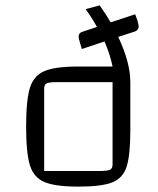

<svg xmlns="http://www.w3.org/2000/svg" viewBox="-20 -685 585 713"><path d="M495 -586Q495 -574 481 -568L419 -548Q464 -453 464 -380V-201Q464 -108 450 -65.5Q436 -23 396.5 -7.5Q357 8 271 8Q185 8 145 -9Q105 -26 91 -71.5Q77 -117 77 -215Q77 -313 91 -358.5Q105 -404 145 -421Q185 -438 271 -438H398Q389 -483 368 -531L284 -503L277 -526Q272 -543 272 -549Q272 -563 286 -567L340 -585Q322 -618 298 -651L350 -665Q375 -630 391 -602L482 -632L490 -610Q495 -593 495 -586ZM398 -380H192Q163 -380 153.5 -375.5Q144 -371 144 -356V-50H349Q378 -50 388 -54.5Q398 -59 398 -74Z"/></svg>

Font: Changa ExtraLight
Style: Regular
Weight: 275
Designer: Eduardo Rodriguez Tunni
Foundry: Eduardo Rodriguez Tunni
Version: Version 2.002; ttfautohint (v1.5) -l 8 -r 50 -G 200 -x 14 -H